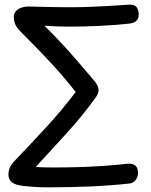

<svg xmlns="http://www.w3.org/2000/svg" viewBox="-20 -788 645 822"><path d="M188 14Q171 14 153.5 13.5Q136 13 117.5 11.5Q99 10 79 8Q45 4 30.5 -8Q16 -20 16 -42Q16 -54 21 -68Q26 -82 47 -104Q112 -172 177.5 -243Q243 -314 304 -394Q254 -459 192.5 -524.5Q131 -590 66 -655Q49 -673 44 -687Q39 -701 39 -714Q39 -729 47.5 -739.5Q56 -750 72.5 -755.5Q89 -761 112 -760Q140 -759 167.5 -758.5Q195 -758 222.5 -757.5Q250 -757 277 -757Q319 -757 361.5 -758.5Q404 -760 446 -762.5Q488 -765 530 -768Q556 -770 565 -757Q574 -744 574 -726Q574 -692 534 -687Q469 -680 403.5 -677Q338 -674 273 -674Q248 -674 222 -675Q196 -676 170 -678Q230 -619 283.5 -558.5Q337 -498 386 -439Q402 -419 402 -402Q402 -394 398 -385Q394 -376 387 -367Q333 -292 267 -219.5Q201 -147 133 -73Q152 -72 170 -71.5Q188 -71 207 -71Q261 -71 314 -72.5Q367 -74 420 -77.5Q473 -81 526 -87Q549 -89 560 -78.5Q571 -68 571 -48Q571 -32 561.5 -18Q552 -4 532 -2Q447 7 360.5 10.5Q274 14 188 14Z"/></svg>

Font: Playpen Sans
Style: Regular
Weight: 400
Designer: Laura Meseguer, Veronika Burian, José Scaglione, Kostas Bartsokas, Vera Evstafieva, Tom Grace, Yorlmar Campos
Foundry: TypeTogether
Version: Version 2.000